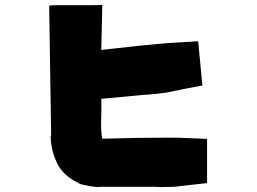

<svg xmlns="http://www.w3.org/2000/svg" viewBox="-20 -739 1040 777"><path d="M394 -719 390 -542V-537Q447 -543 504 -549.5Q561 -556 618 -561Q658 -565 699 -567Q740 -569 782 -572L799 -393Q762 -386 725 -379Q688 -372 652 -364Q620 -360 595 -357.5Q570 -355 570 -356L390 -339Q391 -300 389.5 -261.5Q388 -223 392 -185H393V-178H407Q473 -180 539 -181Q605 -182 671 -182Q706 -182 743 -180Q780 -178 818 -177V2Q784 6 750 9.5Q716 13 684 17Q654 18 632 18Q610 18 610 17H384Q383 17 382 17.5Q381 18 380 18Q370 18 360.5 16.5Q351 15 341 14Q332 12 323 10Q314 8 305 6Q302 5 296 1Q292 -1 287.5 -3.5Q283 -6 279 -8Q233 -35 212 -76.5Q191 -118 186 -167Q186 -173 185.5 -179Q185 -185 185 -190H187L179 -716Q186 -718 212.5 -718Q239 -718 273.5 -718Q308 -718 341 -718Q374 -718 394 -719Z"/></svg>

Font: Palette Mosaic
Style: Regular
Weight: 400
Designer: Shibuyafont
Version: Version 1.001